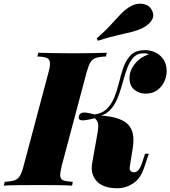

<svg xmlns="http://www.w3.org/2000/svg" viewBox="-67 -989 908 1023"><path d="M262 -106Q253 -70 254 -52Q255 -34 271 -28Q287 -22 321 -20L317 0Q286 -2 238 -2.5Q190 -3 140 -3Q83 -3 33.5 -2.5Q-16 -2 -47 0L-42 -20Q-9 -22 9.5 -28Q28 -34 39 -52Q50 -70 59 -106L191 -602Q201 -639 199 -656.5Q197 -674 181.5 -680.5Q166 -687 132 -688L137 -708Q166 -707 216.5 -706Q267 -705 324 -705Q374 -705 420.5 -706Q467 -707 502 -708L497 -688Q463 -687 444 -680.5Q425 -674 414.5 -656.5Q404 -639 394 -602ZM646 -71Q661 -71 671.5 -84Q682 -97 689 -119L706 -170H726L700 -93Q681 -37 642 -11.5Q603 14 558 14Q483 14 448.5 -23.5Q414 -61 424 -119L452 -277Q457 -302 456.5 -319Q456 -336 449 -347Q442 -358 427 -365L429 -375Q501 -374 546 -362Q591 -350 613.5 -327.5Q636 -305 641.5 -272.5Q647 -240 640 -198L624 -98Q622 -86 629 -78.5Q636 -71 646 -71ZM441 -360Q388 -346 368.5 -348Q349 -350 353 -369Q357 -386 374.5 -389Q392 -392 441 -378ZM639 -677Q622 -656 610.5 -625Q599 -594 589.5 -559Q580 -524 568.5 -490Q557 -456 539.5 -428Q522 -400 495.5 -383.5Q469 -367 428 -368L430 -378Q475 -383 501 -408Q527 -433 542 -470Q557 -507 567 -548.5Q577 -590 589.5 -627Q602 -664 624 -689Q641 -709 662 -715.5Q683 -722 703 -722Q754 -722 787.5 -691.5Q821 -661 821 -610Q821 -581 808 -553.5Q795 -526 770 -508Q745 -490 708 -490Q676 -490 649.5 -510.5Q623 -531 623 -573Q623 -612 650.5 -647.5Q678 -683 726 -700Q722 -702 715.5 -703.5Q709 -705 700 -705Q678 -705 664 -698Q650 -691 639 -677ZM448 -784Q496 -826 526 -859.5Q556 -893 580.5 -918Q605 -943 634 -958Q651 -967 671.5 -969Q692 -971 711.5 -963.5Q731 -956 742 -935Q757 -907 742.5 -883Q728 -859 697 -842Q671 -828 637 -819.5Q603 -811 558.5 -801Q514 -791 455 -772Z"/></svg>

Font: Playfair Display Black
Style: Italic
Weight: 900
Italic angle: -14°
Designer: Claus Eggers Sørensen
Foundry: Claus Eggers Sørensen
Version: Version 1.203